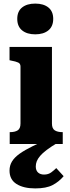

<svg xmlns="http://www.w3.org/2000/svg" viewBox="-20 -801 392 1068"><path d="M176 -610Q130 -610 103 -632Q76 -654 76 -696Q76 -738 103 -759.5Q130 -781 176 -781Q222 -781 249 -759.5Q276 -738 276 -696Q276 -654 249 -632Q222 -610 176 -610ZM269 -540V-114Q269 -86 284.5 -76Q300 -66 327 -66H329V0H34V-66H36Q63 -66 78.5 -76Q94 -86 94 -114V-431Q94 -447 81.5 -453Q69 -459 42 -464L33 -466V-540ZM273 -40 304 -9Q265 14 240.5 32.5Q216 51 203 66.5Q190 82 184.5 96Q179 110 179 125Q179 147 191.5 158.5Q204 170 225 170Q249 170 265.5 157.5Q282 145 293 134L334 179Q308 210 272.5 228.5Q237 247 176 247Q111 247 72 222.5Q33 198 33 148Q33 120 46.5 97.5Q60 75 88.5 54.5Q117 34 163 11.5Q209 -11 273 -40Z"/></svg>

Font: Roboto Serif
Style: Bold
Weight: 700
Designer: Greg Gazdowicz
Foundry: Commercial Type
Version: Version 1.008